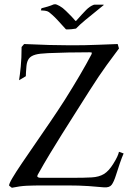

<svg xmlns="http://www.w3.org/2000/svg" viewBox="-20 -874 633 907"><path d="M240 -854Q247 -854 262 -845.5Q277 -837 292 -822Q309 -806 318 -796Q327 -786 335 -777Q338 -773 341 -777Q371 -811 387.5 -827.5Q404 -844 422 -851Q424 -852 429.5 -852Q435 -852 442 -852Q451 -852 460.5 -852Q470 -852 471 -851Q458 -840 433 -820Q408 -800 382 -778.5Q356 -757 339 -739Q329 -737 318 -736Q307 -735 299 -735Q291 -735 291 -736L251 -780Q238 -794 226.5 -804Q215 -814 211 -817Q204 -822 192 -823.5Q180 -825 173 -825L176 -835Q186 -837 204 -842.5Q222 -848 233 -853Q235 -854 240 -854ZM36 13 23 3Q22 -5 38.5 -33Q55 -61 83.5 -103Q112 -145 146.5 -195Q181 -245 217.5 -298.5Q254 -352 286 -402Q325 -464 357 -518.5Q389 -573 412 -617Q414 -623 414 -624Q414 -627 403 -627Q355 -627 302.5 -626Q250 -625 207.5 -623Q165 -621 148 -616Q126 -610 116.5 -597Q107 -584 105 -562Q102 -526 102 -514L70 -495Q74 -519 78 -559Q82 -599 82 -652L94 -666Q220 -660 312 -660Q349 -660 378.5 -660.5Q408 -661 444 -662.5Q480 -664 536 -666L542 -645Q520 -616 484 -566.5Q448 -517 403 -446Q364 -384 332 -334Q300 -284 272 -239Q244 -194 216 -148Q188 -102 158 -48Q156 -44 156 -42Q156 -38 161 -36Q166 -34 173 -34H321Q379 -34 413.5 -36Q448 -38 471 -52Q494 -66 515 -100Q527 -119 533.5 -133Q540 -147 542 -157L564 -149Q556 -131 546.5 -103.5Q537 -76 528 -47Q518 -15 507.5 -1Q497 13 471 11Q442 8 398 5Q354 2 298 2H189Q138 2 106 3.5Q74 5 36 13Z"/></svg>

Font: Luxurious Roman
Style: Regular
Weight: 400
Designer: Robert E. Leuschke
Foundry: Robert E. Leuschke
Version: Version 1.010; ttfautohint (v1.8.3)